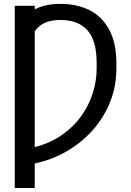

<svg xmlns="http://www.w3.org/2000/svg" viewBox="-20 -757 671 982"><path d="M157.7 -727.3V-709.2Q183.6 -722.7 215.7 -729.9Q247.9 -737.2 289.1 -737.2Q375 -737.2 439.5 -704Q503.9 -670.8 539.6 -603.2Q575.3 -535.5 575.3 -431.8V-406.2Q575.3 -317.1 544 -237.6Q512.8 -158 456.1 -93.6Q399.5 -29.1 323.3 15.4Q247.2 60 157.7 79.2V204.5H55.4V-727.3ZM157.7 -4.3Q239.3 -25.9 299.2 -68.4Q359 -110.8 397.9 -166.5Q436.8 -222.3 455.6 -284.1Q474.4 -345.9 474.4 -406.2V-433.2Q474.4 -550.4 426.8 -602.6Q379.3 -654.8 289.8 -654.8Q239.3 -654.8 207.7 -639.6Q176.1 -624.3 157.7 -596.6Z"/></svg>

Font: Inter Alia
Style: Regular
Weight: 400
Designer: Rasmus Andersson (Latin, Greek, Cyrillic etc.) and Evan from Shavian.info (Shavian, old style figures)
Foundry: Shavian.info
Version: Version 0.001;git-37ab20767